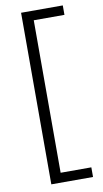

<svg xmlns="http://www.w3.org/2000/svg" viewBox="-96 -758 514 961"><g transform="rotate(-10 160.5 -278.0)"><path d="M296 158H84V-714H296V-666H140V109H296Z"/></g></svg>

Font: Noto Sans Cherokee Light
Style: Regular
Weight: 300
Designer: Monotype Design Team
Foundry: Monotype Imaging Inc.
Version: Version 2.001; ttfautohint (v1.8.4.7-5d5b)